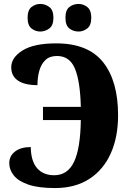

<svg xmlns="http://www.w3.org/2000/svg" viewBox="-20 -944 656 974"><path d="M379 -784Q352 -784 332 -799.5Q312 -815 312 -854Q312 -893 332 -908.5Q352 -924 379 -924Q402 -924 422.5 -908.5Q443 -893 443 -854Q443 -815 422.5 -799.5Q402 -784 379 -784ZM184 -784Q160 -784 140 -799.5Q120 -815 120 -854Q120 -893 140 -908.5Q160 -924 184 -924Q209 -924 230 -908.5Q251 -893 251 -854Q251 -815 230 -799.5Q209 -784 184 -784ZM259 10Q175 10 124 -7.5Q73 -25 50 -54Q27 -83 27 -116Q27 -153 56.5 -175.5Q86 -198 136 -198Q137 -127 168 -91Q199 -55 255 -55Q323 -55 355.5 -123Q388 -191 390 -335H198V-402H390Q387 -530 360.5 -595Q334 -660 269 -660Q232 -660 210.5 -639.5Q189 -619 179.5 -585.5Q170 -552 170 -512Q106 -512 71.5 -535Q37 -558 37 -603Q37 -652 94.5 -688Q152 -724 265 -724Q427 -724 503 -628.5Q579 -533 579 -359Q579 -248 541.5 -165Q504 -82 432.5 -36Q361 10 259 10Z"/></svg>

Font: Noto Serif Condensed Black
Style: Regular
Weight: 900
Width: 3
Designer: Monotype Design Team
Foundry: Monotype Imaging Inc.
Version: Version 2.015; ttfautohint (v1.8.4.7-5d5b)